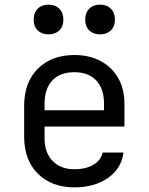

<svg xmlns="http://www.w3.org/2000/svg" viewBox="-20 -797 640 827"><path d="M300 10Q203 10 143.5 -48.5Q84 -107 84 -210V-340Q84 -443 143.5 -501.5Q203 -560 300 -560Q365 -560 413.5 -534Q462 -508 489 -461Q516 -414 516 -350V-252H172V-200Q172 -139 207 -103.5Q242 -68 300 -68Q350 -68 382.5 -87.5Q415 -107 422 -140H512Q503 -71 445 -30.5Q387 10 300 10ZM172 -322H428V-350Q428 -415 394.5 -450.5Q361 -486 300 -486Q239 -486 205.5 -450.5Q172 -415 172 -350ZM411 -649Q382 -649 364.5 -666Q347 -683 347 -712Q347 -742 364.5 -759.5Q382 -777 411 -777Q440 -777 457.5 -759.5Q475 -742 475 -712Q475 -683 457.5 -666Q440 -649 411 -649ZM189 -649Q160 -649 142.5 -666Q125 -683 125 -712Q125 -742 142.5 -759.5Q160 -777 189 -777Q218 -777 235.5 -759.5Q253 -742 253 -712Q253 -683 235.5 -666Q218 -649 189 -649Z"/></svg>

Font: JetBrainsMono NFM
Style: Regular
Weight: 400
Monospace: yes
Designer: Philipp Nurullin, Konstantin Bulenkov
Foundry: JetBrains
Version: Version 2.304; ttfautohint (v1.8.4.7-5d5b);Nerd Fonts 3.3.0